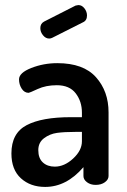

<svg xmlns="http://www.w3.org/2000/svg" viewBox="-20 -729 500 757"><path d="M25 -124Q25 -204 85 -235.5Q145 -267 259 -267H303V-285Q303 -329 278.5 -361Q254 -393 204 -393Q161 -393 128.5 -378Q96 -363 93 -363Q76 -363 65.5 -379.5Q55 -396 55 -416Q55 -442 103.5 -461Q152 -480 206 -480Q309 -480 358.5 -424.5Q408 -369 408 -286V-35Q408 -21 393.5 -10.5Q379 0 357 0Q337 0 323 -10.5Q309 -21 309 -35V-70Q242 8 158 8Q100 8 62.5 -26Q25 -60 25 -124ZM131 -137Q131 -105 149 -88.5Q167 -72 196 -72Q234 -72 268.5 -104Q303 -136 303 -172V-209H278Q233 -209 204.5 -205Q176 -201 153.5 -184Q131 -167 131 -137ZM139 -618Q139 -636 154 -644L278 -707Q286 -709 289 -709Q303 -709 313 -696Q323 -683 323 -668Q323 -648 307 -641L186 -580Q180 -577 174 -577Q160 -577 149.5 -590Q139 -603 139 -618Z"/></svg>

Font: TerminalDosisSemiBold
Style: Bold
Weight: 600
Designer: EdgarTolentino, PabloImpallari, IginoMarini
Foundry: EdgarTolentino, PabloImpallari, IginoMarini
Version: Version 1.006